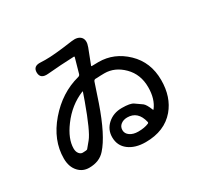

<svg xmlns="http://www.w3.org/2000/svg" viewBox="-167 -999 1333 1269"><g transform="rotate(-30 500.0 -364.5)"><path d="M605 48Q526 48 477 11Q428 -26 428 -91Q428 -149 471.5 -188Q515 -227 579.5 -227Q644 -227 666 -211Q691 -194 716 -176Q733 -163 752 -115Q754 -110 757 -114Q800 -169 800 -259Q800 -357 737 -420Q674 -483 595 -483Q566 -483 537 -481H526Q515 -480 511 -469L464 -329Q393 -124 319 -42Q275 8 197 8Q149 8 117 -26Q81 -64 81 -129Q81 -268 185.5 -389.5Q290 -511 432 -548Q445 -551 448 -564L479 -674Q480 -679 475 -679Q371 -675 272 -666Q211 -660 210 -710Q209 -760 267 -756Q272 -756 301 -755Q366 -754 514 -775Q563 -782 585 -757Q606 -732 588 -685L544 -571Q542 -566 547 -566Q567 -567 598 -567Q717 -567 807.5 -480Q898 -393 898 -257Q898 -128 828 -45Q749 48 605 48ZM597 -37Q645 -37 677 -51Q684 -54 682 -62Q660 -155 579 -155Q550 -155 530 -139.5Q510 -124 510 -97.5Q510 -71 534.5 -54Q559 -37 597 -37ZM209 -100Q240 -100 245 -105Q264 -128 283 -151Q321 -197 390 -388L411 -448Q413 -453 408 -451Q305 -409 234 -313Q170 -227 170 -154Q170 -130 181.5 -115Q193 -100 209 -100Z"/></g></svg>

Font: Resource Han Rounded TW Medium
Style: Regular
Weight: 500
Designer: Cyano Hao (round all glyphs); Ryoko NISHIZUKA 西塚涼子 (kana, bopomofo & ideographs); Paul D. Hunt (Latin, Greek & Cyrillic)
Foundry: Cyano Hao
Version: 0.990